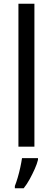

<svg xmlns="http://www.w3.org/2000/svg" viewBox="-20 -780 280 1021"><path d="M163 0H78V-760H163ZM182 70Q177 91 165 118Q153 145 138 172.5Q123 200 106 221H59V209Q66 192 74 165Q82 138 88 110Q94 82 97 61H182Z"/></svg>

Font: Noto Sans Kannada SemiCondensed
Style: Regular
Weight: 400
Width: 4
Designer: Jelle Bosma - Monotype Design Team
Foundry: Monotype Imaging Inc.
Version: Version 2.005; ttfautohint (v1.8.4.7-5d5b)